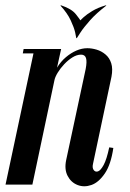

<svg xmlns="http://www.w3.org/2000/svg" viewBox="-47 -674 474 701"><path d="M-26.8 0 75.2 -479H36.2L39.2 -495H176.2L161.2 -427Q175 -449.5 193.5 -465.1Q212 -480.8 232 -489.4Q252 -498 271.8 -498Q287.8 -498 305.6 -492.8Q323.5 -487.5 338.1 -475.2Q352.8 -463 359.1 -443Q365.5 -423 360 -393.8L292.5 -75.5Q289.2 -61.5 295 -53.4Q300.8 -45.2 310.5 -48.2Q320.2 -51.2 331.4 -71.6Q342.5 -92 351.8 -136L366.8 -133.8Q358 -73.5 335.8 -40.8Q313.5 -8 286.8 1.4Q260 10.8 236.1 1.4Q212.2 -8 199.9 -31.8Q187.5 -55.5 194.5 -89.2L265.8 -422Q271 -449.5 267 -462Q263 -474.5 249 -474.5Q233.5 -474.5 217.5 -464.5Q201.5 -454.5 187.5 -439.6Q173.5 -424.8 163.6 -408.6Q153.8 -392.5 151.5 -379.8L71.2 0ZM338.8 -654.5 341.5 -653.8Q305 -626 281.6 -599.6Q258.2 -573.2 246.9 -555.6Q235.5 -538 233.5 -534.8H231.5L245 -598.5Q247 -600.8 258 -610.9Q269 -621 289.2 -633.4Q309.5 -645.8 338.8 -654.5ZM176.2 -654.5Q214.5 -641.8 230.2 -621.8Q246 -601.8 247 -598.5L233.5 -534.8H231.5Q231.2 -538 227.4 -555.6Q223.5 -573.2 211.2 -599.6Q199 -626 173.5 -653.8Z"/></svg>

Font: Emberly Black
Style: Italic
Weight: 900
Italic angle: -12°
Designer: Rajesh Rajput
Foundry: Rajesh Rajput
Version: Version 1.000